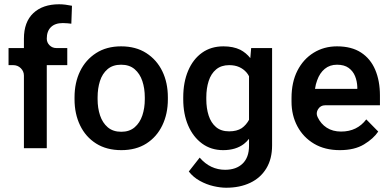

<svg xmlns="http://www.w3.org/2000/svg" viewBox="-20 -700 1837 899"><path d="M287 -678Q303 -676 317 -673L314 -589Q306 -590 295.5 -591Q285 -592 274 -592Q238 -592 218.5 -573Q199 -554 199 -519Q199 -501 212 -488Q225 -475 244 -475H295V-395H199V-6H92V-346Q92 -366 77.5 -380.5Q63 -395 42 -395H20V-475H92V-519Q92 -597 136 -638.5Q180 -680 257 -680Q272 -680 287 -678Z M766 -244V-235Q766 -167 740 -113Q714 -59 665.5 -28Q617 3 548 3Q479 3 430 -28Q381 -59 355 -113Q329 -167 329 -235V-244Q329 -313 355 -366.5Q381 -420 430 -451.5Q479 -483 547 -483Q616 -483 665 -451.5Q714 -420 740 -366.5Q766 -313 766 -244ZM658 -235V-244Q658 -286 646.5 -320.5Q635 -355 610.5 -376Q586 -397 547 -397Q508 -397 483.5 -376Q459 -355 448 -320.5Q437 -286 437 -244V-235Q437 -194 448.5 -159.5Q460 -125 484.5 -104Q509 -83 548 -83Q586 -83 610.5 -104Q635 -125 646.5 -159.5Q658 -194 658 -235Z M1156 -475H1254V-19Q1254 44 1227 88.5Q1200 133 1151.5 156Q1103 179 1039 179Q1012 179 979.5 171.5Q947 164 916 147Q885 130 864 103L915 38Q940 67 970 81Q1000 95 1034 95Q1086 95 1116 66Q1146 37 1146 -17V-50Q1134 -35 1122 -26Q1084 3 1025 3Q968 3 926 -28Q884 -59 861 -112.5Q838 -166 838 -235V-244Q838 -315 861 -369Q884 -423 926 -453Q968 -483 1026 -483Q1072 -483 1105 -467Q1132 -453 1152 -428ZM1146 -139V-343Q1141 -353 1134 -361Q1120 -377 1100 -386Q1080 -395 1053 -395Q1016 -395 992 -375Q968 -355 957 -320.5Q946 -286 946 -244V-235Q946 -193 957 -159Q968 -125 991.5 -105Q1015 -85 1053 -85Q1089 -85 1112 -100Q1133 -115 1146 -139Z M1502 -207Q1481 -207 1469.5 -189Q1458 -171 1467 -152Q1482 -120 1510 -102Q1538 -84 1577 -84Q1615 -84 1644.5 -98.5Q1674 -113 1695 -141L1751 -84Q1729 -51 1684.5 -24Q1640 3 1571 3Q1501 3 1450.5 -27Q1400 -57 1372.5 -108.5Q1345 -160 1345 -224V-241Q1345 -315 1372.5 -369Q1400 -423 1448.5 -453Q1497 -483 1558 -483Q1626 -483 1670.5 -454Q1715 -425 1737 -373Q1759 -321 1759 -253V-207ZM1455 -284H1653V-293Q1652 -320 1642.5 -343.5Q1633 -367 1612.5 -382Q1592 -397 1558 -397Q1524 -397 1500.5 -377.5Q1477 -358 1465 -324Q1458 -306 1455 -284Z"/></svg>

Font: Placeholder Sans Medium
Style: Regular
Weight: 500
Designer: The Branx Europe S.L
Version: Version 1.006;Fontself Maker 3.5.7